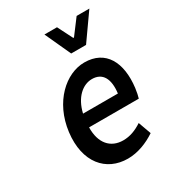

<svg xmlns="http://www.w3.org/2000/svg" viewBox="-176 -823 857 940"><g transform="rotate(-30 252.0 -353.5)"><path d="M85 -245C65 -83 149 12 271 12C327 12 383 -10 429 -41L403 -113C368 -90 334 -77 296 -77C225 -77 180 -127 182 -216H463C467 -228 471 -248 474 -270C491 -407 440 -503 320 -503C216 -503 105 -405 85 -245ZM190 -289C209 -371 260 -414 312 -414C372 -414 397 -367 387 -289ZM287 -573H371L474 -719H402L338 -634H334L291 -719H220Z"/></g></svg>

Font: Falling Sky
Style: CondObl
Weight: 400
Designer: Paul D. Hunt
Foundry: Adobe Systems Incorporated
Version: Version 1.02